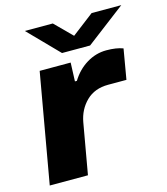

<svg xmlns="http://www.w3.org/2000/svg" viewBox="-109 -809 777 894"><g transform="rotate(-15 279.5 -362.5)"><path d="M559.1 -725.1 370.1 -581.1H234.9L94.2 -725.1H229L310.1 -644L416 -725.1ZM20 0 112.8 -527.8H262.2L258.8 -438H268.1Q297.4 -485.8 342 -512.9Q386.7 -540 437 -540Q485.4 -540 517.1 -527.8L492.2 -382.8H403.8Q338.9 -382.8 298.3 -343.3Q257.8 -303.7 247.1 -244.1L204.1 0Z"/></g></svg>

Font: Archivo Expanded ExtraBold
Style: Italic
Weight: 800
Width: 7
Italic angle: -10°
Designer: Hector Gatti
Foundry: Omnibus-Type
Version: Version 2.001